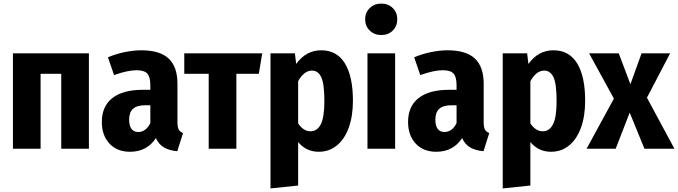

<svg xmlns="http://www.w3.org/2000/svg" viewBox="-20 -828 3775 1069"><path d="M321 -417H206V0H52V-531H475V0H321Z M999 -87 967 14Q922 10 893 -7Q864 -24 848 -59Q798 17 704 17Q632 17 589.5 -28.5Q547 -74 547 -149Q547 -236 605.5 -282Q664 -328 775 -328H817V-353Q817 -400 800 -418.5Q783 -437 740 -437Q691 -437 615 -410L581 -509Q626 -528 675 -538Q724 -548 767 -548Q870 -548 919 -502Q968 -456 968 -362V-147Q968 -120 975 -107Q982 -94 999 -87ZM817 -143V-242H789Q743 -242 721 -222.5Q699 -203 699 -162Q699 -128 712 -110.5Q725 -93 750 -93Q771 -93 788.5 -106Q806 -119 817 -143Z M1421 -417H1296V0H1142V-417H1006V-531H1440Z M1945 -267Q1945 -182 1922 -118Q1899 -54 1856 -18.5Q1813 17 1755 17Q1685 17 1640 -37V205L1486 221V-531H1622L1629 -472Q1684 -548 1768 -548Q1856 -548 1900.5 -475Q1945 -402 1945 -267ZM1786 -265Q1786 -362 1768.5 -398.5Q1751 -435 1717 -435Q1673 -435 1640 -376V-141Q1669 -97 1709 -97Q1746 -97 1766 -136Q1786 -175 1786 -265Z M2192 -721Q2192 -683 2167 -658Q2142 -633 2103 -633Q2064 -633 2038.5 -658Q2013 -683 2013 -721Q2013 -758 2038.5 -783Q2064 -808 2103 -808Q2142 -808 2167 -783Q2192 -758 2192 -721ZM2180 0H2026V-531H2180Z M2704 -87 2672 14Q2627 10 2598 -7Q2569 -24 2553 -59Q2503 17 2409 17Q2337 17 2294.5 -28.5Q2252 -74 2252 -149Q2252 -236 2310.5 -282Q2369 -328 2480 -328H2522V-353Q2522 -400 2505 -418.5Q2488 -437 2445 -437Q2396 -437 2320 -410L2286 -509Q2331 -528 2380 -538Q2429 -548 2472 -548Q2575 -548 2624 -502Q2673 -456 2673 -362V-147Q2673 -120 2680 -107Q2687 -94 2704 -87ZM2522 -143V-242H2494Q2448 -242 2426 -222.5Q2404 -203 2404 -162Q2404 -128 2417 -110.5Q2430 -93 2455 -93Q2476 -93 2493.5 -106Q2511 -119 2522 -143Z M3238 -267Q3238 -182 3215 -118Q3192 -54 3149 -18.5Q3106 17 3048 17Q2978 17 2933 -37V205L2779 221V-531H2915L2922 -472Q2977 -548 3061 -548Q3149 -548 3193.5 -475Q3238 -402 3238 -267ZM3079 -265Q3079 -362 3061.5 -398.5Q3044 -435 3010 -435Q2966 -435 2933 -376V-141Q2962 -97 3002 -97Q3039 -97 3059 -136Q3079 -175 3079 -265Z M3735 0H3568L3486 -201L3408 0H3246L3398 -279L3260 -531H3425L3490 -359L3552 -531H3711L3582 -284Z"/></svg>

Font: Fira Sans Condensed
Style: Bold
Weight: 700
Width: 3
Designer: bBox Type GmbH & Carrois Corporate GbR & Edenspiekermann AG
Foundry: bBox Type GmbH & Carrois Corporate GbR & Edenspiekermann AG
Version: Version 4.301